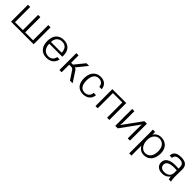

<svg xmlns="http://www.w3.org/2000/svg" viewBox="435 -2163 4013 4013"><g transform="rotate(45 2441.0 -156.5)"><path d="M87 0H755V-500H688V-50H454V-500H387V-50H153V-500H87Z M908 -251C908 -98 983 13 1142 13C1266 13 1343 -53 1364 -160H1293C1281 -85 1231 -37 1149 -37C1039 -37 978 -122 978 -239H1363V-282C1363 -423 1281 -512 1140 -512C987 -512 908 -408 908 -251ZM978 -289C978 -400 1045 -462 1141 -462C1253 -462 1293 -378 1293 -289Z M1631 -223C1671 -223 1687 -215 1707 -184L1829 0H1908L1756 -232C1743 -253 1727 -263 1705 -265L1895 -500H1816L1637 -280H1583V-500H1517V0H1583V-223Z M2001 -240C2001 -80 2081 11 2220 11C2341 11 2423 -60 2429 -169H2359C2359 -90 2303 -38 2222 -38C2122 -38 2071 -109 2071 -246C2071 -360 2113 -462 2223 -462C2306 -462 2349 -412 2355 -341H2425C2417 -451 2341 -512 2231 -512C2082 -512 2001 -402 2001 -240Z M2648 0V-450H2926V0H2993V-500H2582V0Z M3167 0H3241L3539 -411H3542C3537 -370 3537 -347 3537 -306V0H3603V-500H3529L3231 -89H3228C3233 -130 3233 -153 3233 -194V-500H3167Z M3846 -262C3846 -391 3923 -467 4009 -467C4107 -467 4179 -394 4179 -262C4179 -114 4112 -39 4009 -39C3914 -39 3846 -131 3846 -262ZM3846 -95C3884 -25 3944 12 4020 12C4156 12 4249 -89 4249 -266C4249 -421 4153 -513 4019 -513C3946 -513 3881 -479 3846 -419V-421C3846 -437 3846 -487 3845 -500H3777C3779 -474 3780 -447 3780 -421V200H3846Z M4733 -176C4732 -91 4669 -40 4570 -40C4497 -40 4452 -79 4452 -143C4452 -219 4528 -255 4660 -255C4684 -255 4705 -254 4733 -251ZM4383 -140C4383 -46 4448 13 4563 13C4639 13 4687 -11 4737 -72C4739 -49 4741 -29 4749 0H4816C4806 -26 4798 -87 4800 -182L4803 -337C4806 -460 4742 -513 4607 -513C4477 -513 4411 -462 4411 -365H4480C4480 -426 4524 -460 4606 -460C4692 -460 4734 -423 4734 -349L4733 -303C4710 -305 4675 -308 4650 -308C4475 -309 4383 -250 4383 -140Z"/></g></svg>

Font: Perun Light
Style: Regular
Weight: 300
Foundry: Copyright (c) Stefan Peev, Context Ltd, 2016
Version: Version 1.089